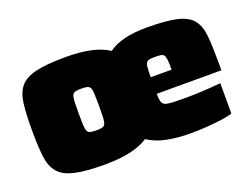

<svg xmlns="http://www.w3.org/2000/svg" viewBox="-86 -696 1157 882"><g transform="rotate(-20 492.5 -255.0)"><path d="M294 8Q200 8 147 -4.5Q94 -17 69.5 -46.5Q45 -76 39 -127Q33 -178 33 -255Q33 -332 39 -383Q45 -434 69.5 -463.5Q94 -493 147 -505.5Q200 -518 294 -518Q362 -518 414 -507Q466 -496 502 -472Q535 -496 581.5 -507Q628 -518 689 -518Q785 -518 837.5 -505.5Q890 -493 913 -463Q936 -433 940.5 -382Q945 -331 945 -254V-216H629Q629 -192 632.5 -178.5Q636 -165 648.5 -160Q661 -155 686.5 -154Q712 -153 755 -153Q774 -153 800.5 -154Q827 -155 857.5 -157Q888 -159 920 -162V-14Q901 -7 868 -2.5Q835 2 795.5 5Q756 8 717 8Q648 8 596 -3Q544 -14 507 -39Q483 -23 451 -12.5Q419 -2 380 3Q341 8 294 8ZM311 -153Q329 -153 339.5 -155.5Q350 -158 354.5 -167.5Q359 -177 360 -198Q361 -219 361 -255Q361 -291 360 -312Q359 -333 354.5 -342.5Q350 -352 339.5 -354.5Q329 -357 311 -357Q293 -357 282.5 -354.5Q272 -352 267.5 -342.5Q263 -333 262 -312Q261 -291 261 -255Q261 -219 262 -198Q263 -177 267.5 -167.5Q272 -158 282.5 -155.5Q293 -153 311 -153ZM731 -270V-297Q731 -327 729.5 -343.5Q728 -360 723 -367.5Q718 -375 707.5 -376.5Q697 -378 679 -378Q663 -378 653 -376.5Q643 -375 637.5 -367.5Q632 -360 630.5 -343.5Q629 -327 629 -297H766Z"/></g></svg>

Font: Saira Expanded Black
Style: Regular
Weight: 900
Width: 7
Designer: Hector Gatti with collaboration of the Omnibus-Type team
Foundry: Omnibus-Type
Version: Version 1.101